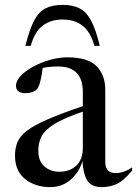

<svg xmlns="http://www.w3.org/2000/svg" viewBox="-20 -757 562 787"><path d="M521.5 -57.5Q484.5 -13.5 456 -1.8Q427.5 10 397.5 10Q354 10 337.2 -18Q320.5 -46 318 -97Q304.5 -50.5 269.2 -20.2Q234 10 186.5 10Q124.5 10 83 -23Q41.5 -56 41.5 -119Q41.5 -150.5 51.8 -175Q62 -199.5 90.8 -221.5Q119.5 -243.5 174.8 -267.5Q230 -291.5 319.5 -322V-380Q319.5 -484.5 217.5 -484.5Q183 -484.5 155 -478.5Q152 -452.5 146.2 -427.8Q140.5 -403 132 -392Q125.5 -384 112.2 -379.5Q99 -375 85 -375Q67 -375 56.2 -382.2Q45.5 -389.5 45.5 -405Q45.5 -426 65.5 -446.8Q85.5 -467.5 117.2 -484.5Q149 -501.5 185.8 -511.8Q222.5 -522 256 -522Q340.5 -522 376 -485.5Q411.5 -449 411.5 -389.5V-93Q411.5 -68.5 423 -58Q434.5 -47.5 453 -47.5Q487.5 -47.5 521.5 -71ZM137 -139.5Q137 -96.5 162 -74.8Q187 -53 223 -53Q266 -53 292.8 -78.2Q319.5 -103.5 319.5 -150.5V-299.5Q242.5 -273 203.2 -248.8Q164 -224.5 150.5 -198.2Q137 -172 137 -139.5ZM236.5 -677Q187.5 -677 154.5 -651.5Q121.5 -626 106 -569H84Q100.5 -635.5 119.5 -671.8Q138.5 -708 166.2 -722.5Q194 -737 236.5 -737Q279 -737 306.8 -722.5Q334.5 -708 353.8 -671.8Q373 -635.5 389 -569H367Q351.5 -626 318.5 -651.5Q285.5 -677 236.5 -677Z"/></svg>

Font: Newsreader Display
Style: Regular
Weight: 400
Designer: Hugues Gentile
Foundry: Production Type
Version: Version 1.001